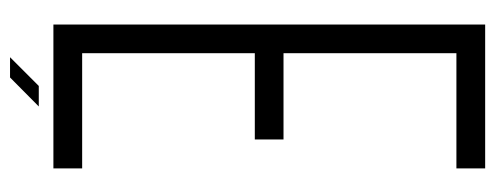

<svg xmlns="http://www.w3.org/2000/svg" viewBox="-334 -594 1025 398"><g transform="rotate(90 179.0 -394.5)"><path d="M328.6 7.8H30.3V-887.2H328.6V-827.6H89.8V-469.2H268.6V-409.7H89.8V-51.8H328.6ZM140.1 97.7H98.1L157.7 38.1H200.2Z"/></g></svg>

Font: Ignotum
Style: Regular
Weight: 400
Designer: GGBot
Version: 0.10